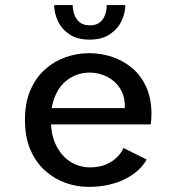

<svg xmlns="http://www.w3.org/2000/svg" viewBox="-20 -720 690 751"><path d="M326.1 11Q280.8 11 236.5 -4.6Q192.3 -20.3 156.4 -52.4Q120.5 -84.4 99 -133.9Q77.6 -183.4 77.6 -251Q77.6 -318.6 99.1 -368Q120.7 -417.4 156.9 -449.3Q193.1 -481.2 237.6 -496.6Q282.1 -512 327.9 -512Q375.9 -512 419.9 -497.1Q463.9 -482.1 498.2 -452.6Q532.6 -423.1 552.5 -378.5Q572.4 -333.9 572.4 -274.5Q572.4 -265.2 571.6 -253.5Q570.9 -241.9 569.2 -233.4H156.3V-297.1H468.1Q468.1 -299.9 468.1 -301.1Q468.1 -302.4 468.1 -305.1Q468.1 -345.6 449 -375.1Q429.9 -404.5 398.3 -420.3Q366.7 -436.1 329.3 -436.1Q302.6 -436.1 276 -425.8Q249.4 -415.4 227.5 -393.5Q205.6 -371.5 192.4 -336.4Q179.1 -301.2 179.1 -251.6Q179.1 -190.2 200.8 -148.8Q222.4 -107.4 257.1 -86.3Q291.8 -65.3 331.3 -65.3Q368.6 -65.3 395.6 -77.2Q422.6 -89.2 439.5 -106.8Q456.4 -124.3 462.7 -141.3L553.6 -96.1Q542.2 -74.9 521.9 -55.7Q501.6 -36.5 472.8 -21.5Q444 -6.4 407.3 2.3Q370.6 11 326.1 11ZM330.2 -565Q281.8 -565 251.4 -585.8Q220.9 -606.6 206.4 -637.9Q191.9 -669.1 191.9 -700.1H264.4Q264.4 -683.6 270.1 -665.2Q275.9 -646.8 290.3 -633.9Q304.8 -620.9 331.2 -620.9Q357.9 -620.9 372.3 -633.9Q386.6 -646.8 392.1 -665.2Q397.6 -683.6 397.6 -700.1H470.1Q470.1 -669.1 455.3 -637.9Q440.6 -606.6 409.5 -585.8Q378.4 -565 330.2 -565Z"/></svg>

Font: Trispace Thin
Style: Regular
Weight: 100
Designer: Tyler Finck
Foundry: Etcetera Type Company
Version: Version 1.210